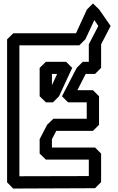

<svg xmlns="http://www.w3.org/2000/svg" viewBox="-20 -1052 680 1109"><path d="M493 -35 92 -34V-790H438L473 -825L525 -936L548 -902L493 -796V-695H458L423 -660L338 -496L373 -461H481V-366H288L252 -331L209 -248V-165L245 -130H493ZM529 35 564 0V-165L529 -200H280V-248L305 -296H517L552 -331V-496L517 -531H427L475 -625H529L564 -660V-796L619 -902L553 -997L517 -1032L482 -997L419 -860H57L21 -825V0V1L56 37ZM362 -695H245L209 -660V-496L245 -461H286L321 -496L397 -660ZM310 -625 280 -560V-625Z"/></svg>

Font: Hussar Press
Style: Bold
Weight: 700
Foundry: Cannot Into Space Fonts
Version: Version 1.43